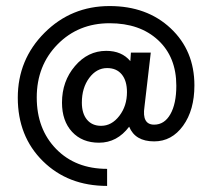

<svg xmlns="http://www.w3.org/2000/svg" viewBox="-20 -608 666 638"><path d="M335.9 9.8Q206.1 9.8 122.6 -72.5Q39.1 -154.8 39.1 -283.2Q39.1 -410.2 127.9 -499Q216.8 -587.9 344.2 -587.9Q468.3 -587.9 547.1 -513.9Q626 -439.9 626 -324.2Q626 -242.2 588.4 -190.2Q550.8 -138.2 492.2 -138.2Q429.2 -138.2 409.2 -187Q369.1 -133.8 309.1 -133.8Q252.9 -133.8 219.5 -169.9Q186 -206.1 186 -267.1Q186 -337.9 229 -388.4Q272 -439 333 -439Q384.8 -439 413.1 -404.8L415 -433.1H481L460 -252.9Q451.2 -193.8 492.2 -193.8Q526.4 -193.8 546.1 -228.5Q565.9 -263.2 565.9 -323.2Q565.9 -418.5 505.4 -474.6Q444.8 -530.8 344.2 -530.8Q240.2 -530.8 171.1 -460.4Q102.1 -390.1 102.1 -284.2Q102.1 -179.2 166.5 -113Q231 -46.9 335.9 -46.9ZM315.9 -189.9Q351.1 -189.9 376.5 -222.9Q401.9 -255.9 401.9 -301.8Q401.9 -339.8 384.5 -360.8Q367.2 -381.8 335.9 -381.8Q300.8 -381.8 276.4 -348.9Q252 -315.9 252 -267.1Q252 -231 269 -210.4Q286.1 -189.9 315.9 -189.9Z"/></svg>

Font: ø
Style: ø
Weight: 400
Designer: Samuel Oakes
Foundry: Samuel Oakes
Version: Version 1.000;PS 001.000;hotconv 1.0.88;makeotf.lib2.5.64775